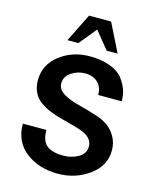

<svg xmlns="http://www.w3.org/2000/svg" viewBox="-141 -1073 964 1181"><g transform="rotate(15 341.0 -482.5)"><path d="M506.8 -796.9H437L347.2 -907.2L256.8 -796.9H187L276.9 -977.1H417ZM457 -520V-522Q457.5 -571.3 426.8 -599.6Q396 -627.9 346.2 -627.9Q298.8 -627.9 258.8 -601.1Q219.2 -574.7 219.2 -530.8Q219.2 -491.2 261.2 -466.8Q302.2 -442.9 362.8 -428.2Q414.1 -415.5 482.9 -393.1Q522.9 -379.9 554 -357.2Q585 -334.5 606 -296.9Q627 -259.3 627 -212.9Q627 -113.8 540 -50.8Q453.1 12.2 341.8 12.2Q220.7 12.2 138.2 -50.8Q55.2 -113.8 55.2 -230H205.1Q205.1 -160.6 239.7 -132.3Q274.4 -104 347.2 -104Q397 -104 439.9 -127.9Q483.9 -152.3 483.9 -199.2Q483.9 -257.8 402.8 -285.2Q376.5 -294.4 319.1 -309.3Q261.7 -324.2 235.8 -333Q208 -342.3 187 -351.8Q166 -361.3 143.8 -376.5Q121.6 -391.6 107.4 -409.7Q93.3 -427.7 84.2 -454.1Q75.2 -480.5 75.2 -512.2Q75.2 -611.3 155.8 -673.8Q237.3 -736.8 347.2 -736.8Q420.4 -736.8 477.1 -715.8Q533.7 -694.8 562 -655.8Q585 -623 595.9 -592.3Q606.9 -561.5 606.9 -520Z"/></g></svg>

Font: Perun
Style: Bold
Weight: 700
Foundry: Copyright (c) Stefan Peev, Context Ltd, 2016
Version: Version 1.0000